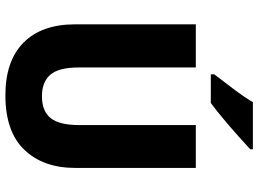

<svg xmlns="http://www.w3.org/2000/svg" viewBox="-146 -826 981 730"><g transform="rotate(90 345.0 -460.5)"><path d="M618 -256Q618 -134 549 -62Q480 10 342 10Q211 10 141.5 -59Q72 -128 72 -255V-714H236V-269Q236 -193 263.5 -161Q291 -129 345 -129Q402 -129 428.5 -162Q455 -195 455 -270V-714H618ZM547 -921Q528 -903 496.5 -875Q465 -847 431 -818.5Q397 -790 371 -771H262V-784Q287 -817 317.5 -857Q348 -897 368 -931H547Z"/></g></svg>

Font: Noto Sans Armenian SemiCondensed ExtraBold
Style: Regular
Weight: 800
Width: 4
Designer: Monotype Design Team
Foundry: Monotype Imaging Inc.
Version: Version 2.008; ttfautohint (v1.8.4.7-5d5b)